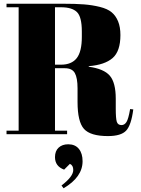

<svg xmlns="http://www.w3.org/2000/svg" viewBox="-20 -720 756 1030"><path d="M328 -354H275V-19H340V0H15V-19H80V-681H15V-700H317Q385 -700 430 -696.5Q475 -693 515.5 -683Q556 -673 578.5 -654.5Q601 -636 613.5 -605.5Q626 -575 626 -532Q626 -445 584 -408.5Q542 -372 456 -365V-362Q537 -351 569 -314Q601 -277 601 -190V-137Q601 -85 606.5 -67Q612 -49 632 -49Q648 -49 658.5 -65.5Q669 -82 678 -135L695 -133Q684 -48 656.5 -19Q629 10 559 10Q465 10 430.5 -28.5Q396 -67 396 -173V-246Q396 -302 381.5 -328Q367 -354 328 -354ZM275 -681V-373H307Q364 -373 391.5 -408Q419 -443 419 -522V-551Q419 -630 392.5 -655.5Q366 -681 308 -681ZM321 290 310 275Q373 227 373 192Q373 167 355 159L324 190Q275 172 275 123Q275 90 294.5 72Q314 54 346 54Q383 54 403 78.5Q423 103 423 145Q423 230 321 290Z"/></svg>

Font: Abril Fatface
Style: Regular
Weight: 400
Designer: Veronika Burian, Jos Scaglione
Foundry: TypeTogether
Version: Version 1.001